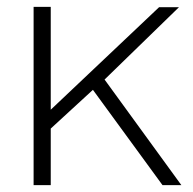

<svg xmlns="http://www.w3.org/2000/svg" viewBox="-20 -540 562 560"><path d="M509 0H454L251 -278L128 -165V0H78V-520H128V-220L444 -519H502L285 -308Z"/></svg>

Font: Raleway
Style: Light
Weight: 300
Designer: Matt McInerney, Pablo Impallari, Rodrigo Fuenzalida
Foundry: Matt McInerney, Pablo Impallari, Rodrigo Fuenzalida
Version: Version 3.000